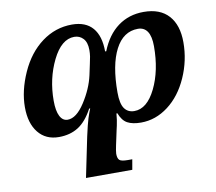

<svg xmlns="http://www.w3.org/2000/svg" viewBox="-84 -645 1108 983"><g transform="rotate(-10 469.5 -153.0)"><path d="M328.1 32.2Q342.3 -32.2 350.8 -58.8Q359.4 -85.4 368.2 -106.9H362.8Q329.6 -44.4 286.9 -17.3Q244.1 9.8 186 9.8Q117.7 9.8 78.9 -38.6Q40 -86.9 40 -170.9Q40 -256.3 81.5 -348.9Q123 -441.4 193.6 -493.7Q264.2 -545.9 350.1 -545.9Q421.4 -545.9 457.8 -503.4Q494.1 -460.9 494.1 -380.9H500Q531.7 -461.4 588.9 -503.7Q646 -545.9 723.1 -545.9Q808.1 -545.9 852.5 -496.6Q897 -447.3 897 -357.9Q897 -263.2 858.4 -176.3Q819.8 -89.4 754.4 -39.8Q689 9.8 612.8 9.8Q568.4 9.8 542 -4.6Q515.6 -19 501 -58.1H496.1Q493.2 -22.9 487.1 3.9Q481 30.8 481.9 26.9L465.8 102.1Q463.4 111.8 461.2 126Q459 140.1 459 145Q459 168.9 468.8 178Q478.5 187 512.2 187H535.2L525.9 240.2H285.2ZM405.8 -330.1Q411.1 -352.5 413.6 -368.7Q416 -384.8 416 -401.9Q416 -441.9 397.5 -461.9Q378.9 -481.9 351.1 -481.9Q284.2 -481.9 237.5 -387Q190.9 -292 190.9 -178.2Q190.9 -125 205.1 -97.4Q219.2 -69.8 245.1 -69.8Q290.5 -69.8 334.7 -138.2Q378.9 -206.5 394 -274.9ZM745.1 -363.8Q745.1 -415 728.3 -440.4Q711.4 -465.8 679.2 -465.8Q603 -465.8 561.5 -385.7Q520 -305.7 520 -163.1Q520 -104.5 537.8 -79.3Q555.7 -54.2 588.9 -54.2Q655.3 -54.2 700.2 -145.8Q745.1 -237.3 745.1 -363.8Z"/></g></svg>

Font: Droid Serif
Style: Bold Italic
Weight: 700
Italic angle: -12°
Designer: Monotype Design team
Foundry: Monotype Imaging Inc.
Version: Version 1.03